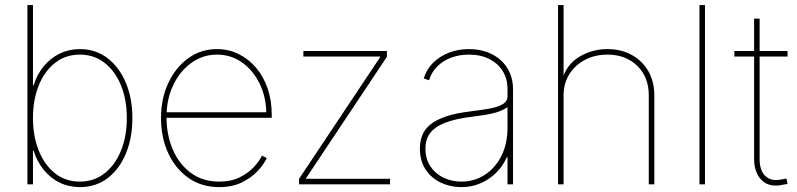

<svg xmlns="http://www.w3.org/2000/svg" viewBox="-20 -748 3234 779"><path d="M304.2 11.2Q259.3 11.2 221.9 -7.1Q184.6 -25.4 157.5 -58.8Q130.4 -92.3 116.2 -136.7H113.8V0H91.3V-727.5H113.8V-401.4H116.2Q129.9 -445.8 157.2 -479Q184.6 -512.2 222.2 -530.5Q259.8 -548.8 304.2 -548.8Q368.2 -548.8 416 -512.2Q463.9 -475.6 490.5 -412.4Q517.1 -349.1 517.1 -269Q517.1 -188.5 490.7 -125Q464.4 -61.5 416.5 -25.1Q368.7 11.2 304.2 11.2ZM304.2 -11.2Q361.8 -11.2 404.5 -44.9Q447.3 -78.6 470.9 -137Q494.6 -195.3 494.6 -269Q494.6 -343.3 470.9 -401.4Q447.3 -459.5 404.5 -492.9Q361.8 -526.4 304.2 -526.4Q246.1 -526.4 203.4 -492.9Q160.6 -459.5 137.2 -401.4Q113.8 -343.3 113.8 -269Q113.8 -195.3 137.2 -137Q160.6 -78.6 203.1 -44.9Q245.6 -11.2 304.2 -11.2Z M869.1 11.2Q798.3 11.2 745.4 -25.6Q692.4 -62.5 662.8 -126Q633.3 -189.5 633.3 -269Q633.3 -348.6 663.1 -411.9Q692.9 -475.1 744.1 -512Q795.4 -548.8 859.9 -548.8Q908.2 -548.8 948.7 -528.6Q989.3 -508.3 1019.5 -472.4Q1049.8 -436.5 1066.2 -387.9Q1082.5 -339.4 1082.5 -282.7V-270H645V-292.5H1069.8L1060.5 -283.7Q1060.5 -351.6 1034.4 -406.5Q1008.3 -461.4 963.1 -493.9Q918 -526.4 859.9 -526.4Q803.2 -526.4 756.8 -493.2Q710.4 -460 683.1 -403.1Q655.8 -346.2 655.8 -274.4V-271.5Q655.8 -199.7 681.2 -140.9Q706.5 -82 754.4 -46.6Q802.2 -11.2 869.1 -11.2Q918.5 -11.2 953.6 -29.1Q988.8 -46.9 1011 -71.5Q1033.2 -96.2 1043 -116.7L1062.5 -106.4Q1050.3 -81.1 1024.9 -53.7Q999.5 -26.4 960.7 -7.6Q921.9 11.2 869.1 11.2Z M1193.4 0V-22.5L1522 -515.6V-518.6H1210.9V-541H1549.8V-517.6L1221.7 -24.9V-22.5H1562.5V0Z M1852.1 11.2Q1807.1 11.2 1768.8 -6.8Q1730.5 -24.9 1707 -60.1Q1683.6 -95.2 1683.6 -145.5Q1683.6 -173.8 1692.9 -198.2Q1702.1 -222.7 1725.1 -241.9Q1748 -261.2 1788.3 -275.1Q1828.6 -289.1 1891.1 -296.4Q1930.7 -301.3 1964.4 -307.1Q1998 -313 2018.6 -324.7Q2039.1 -336.4 2039.1 -357.4V-386.7Q2039.1 -428.7 2019.5 -460Q2000 -491.2 1964.8 -508.8Q1929.7 -526.4 1882.8 -526.4Q1842.8 -526.4 1809.6 -513.7Q1776.4 -501 1753.4 -477.8Q1730.5 -454.6 1720.7 -422.4L1699.2 -429.7Q1710 -465.8 1736.3 -492.4Q1762.7 -519 1800.5 -533.9Q1838.4 -548.8 1882.8 -548.8Q1923.8 -548.8 1956.8 -536.6Q1989.7 -524.4 2013.2 -502.4Q2036.6 -480.5 2049.1 -450.9Q2061.5 -421.4 2061.5 -386.7V0H2039.1V-109.9H2036.1Q2020 -73.2 1992.4 -46.4Q1964.8 -19.5 1929.2 -4.2Q1893.6 11.2 1852.1 11.2ZM1852.1 -11.2Q1903.8 -11.2 1946.3 -38.3Q1988.8 -65.4 2013.9 -114.7Q2039.1 -164.1 2039.1 -230V-313Q2028.3 -305.7 2014.6 -299.6Q2001 -293.5 1983.4 -289.1Q1965.8 -284.7 1944.6 -281.2Q1923.3 -277.8 1898.4 -274.9Q1825.7 -266.1 1783.7 -249Q1741.7 -231.9 1723.9 -206.3Q1706.1 -180.7 1706.1 -145.5Q1706.1 -104.5 1725.3 -74.5Q1744.6 -44.4 1778.1 -27.8Q1811.5 -11.2 1852.1 -11.2Z M2266.6 -361.3V0H2244.1V-727.5H2266.6V-423.8H2260.7Q2278.3 -486.3 2330.3 -517.6Q2382.3 -548.8 2444.3 -548.8Q2500.5 -548.8 2543.2 -525.1Q2585.9 -501.5 2610.4 -459.5Q2634.8 -417.5 2634.8 -361.3V0H2612.3V-361.3Q2612.3 -435.5 2565.4 -481Q2518.6 -526.4 2444.3 -526.4Q2393.6 -526.4 2353.3 -505.1Q2313 -483.9 2289.8 -446.5Q2266.6 -409.2 2266.6 -361.3Z M2840.3 -727.5V0H2817.9V-727.5Z M3175.3 -541V-518.6H2959.5V-541ZM3039.6 -672.4H3062V-103Q3062 -55.7 3085.7 -33.4Q3109.4 -11.2 3150.9 -20Q3155.8 -21 3160.9 -22Q3166 -22.9 3170.9 -23.4L3175.3 -1.5Q3170.4 -1 3164.8 0Q3159.2 1 3153.8 2Q3100.6 13.2 3070.1 -17.3Q3039.6 -47.9 3039.6 -103Z"/></svg>

Font: Inter 17pt Thin
Style: Regular
Weight: 250
Version: Version 4.001;git-66647c0bb